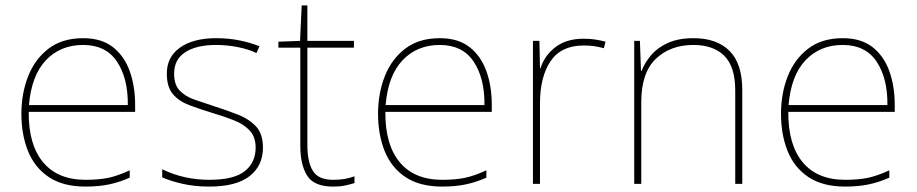

<svg xmlns="http://www.w3.org/2000/svg" viewBox="-20 -679 3385 709"><path d="M287 -538Q355 -538 397 -505Q439 -472 459 -416.5Q479 -361 479 -291V-266H86Q85 -145 139 -80Q193 -15 296 -15Q344 -15 378.5 -22Q413 -29 459 -50V-23Q421 -6 382.5 2Q344 10 296 10Q213 10 160.5 -25Q108 -60 83.5 -121Q59 -182 59 -259Q59 -334 84 -397.5Q109 -461 159.5 -499.5Q210 -538 287 -538ZM287 -513Q203 -513 149.5 -456.5Q96 -400 87 -291H452Q453 -390 412 -451.5Q371 -513 287 -513Z M951 -134Q951 -67 901.5 -28.5Q852 10 753 10Q698 10 653 -0.5Q608 -11 579 -24V-54Q659 -15 753 -15Q844 -15 884 -47Q924 -79 924 -134Q924 -173 902.5 -196.5Q881 -220 844.5 -234.5Q808 -249 764 -262Q718 -276 679.5 -290.5Q641 -305 618.5 -331.5Q596 -358 596 -407Q596 -469 645 -503.5Q694 -538 778 -538Q825 -538 866 -529.5Q907 -521 938 -508L927 -483Q899 -497 858.5 -505Q818 -513 778 -513Q706 -513 664.5 -486.5Q623 -460 623 -407Q623 -366 643.5 -344.5Q664 -323 698.5 -311Q733 -299 773 -286Q817 -272 858 -256Q899 -240 925 -212.5Q951 -185 951 -134Z M1210 -15Q1235 -15 1254 -18.5Q1273 -22 1289 -28V-3Q1273 2 1254.5 6Q1236 10 1210 10Q1140 10 1114.5 -30Q1089 -70 1089 -140V-503H1008V-525L1088 -528L1094 -659H1115V-528H1287V-503H1115V-143Q1115 -82 1135 -48.5Q1155 -15 1210 -15Z M1604 -538Q1672 -538 1714 -505Q1756 -472 1776 -416.5Q1796 -361 1796 -291V-266H1403Q1402 -145 1456 -80Q1510 -15 1613 -15Q1661 -15 1695.5 -22Q1730 -29 1776 -50V-23Q1738 -6 1699.5 2Q1661 10 1613 10Q1530 10 1477.5 -25Q1425 -60 1400.5 -121Q1376 -182 1376 -259Q1376 -334 1401 -397.5Q1426 -461 1476.5 -499.5Q1527 -538 1604 -538ZM1604 -513Q1520 -513 1466.5 -456.5Q1413 -400 1404 -291H1769Q1770 -390 1729 -451.5Q1688 -513 1604 -513Z M2135 -536Q2159 -536 2178.5 -533Q2198 -530 2216 -525L2210 -501Q2191 -506 2174.5 -508.5Q2158 -511 2135 -511Q2052 -511 2013 -453Q1974 -395 1974 -297V0H1948V-528H1972L1974 -427H1976Q1990 -473 2030.5 -504.5Q2071 -536 2135 -536Z M2541 -538Q2627 -538 2674 -491Q2721 -444 2721 -346V0H2695V-345Q2695 -433 2654.5 -473Q2614 -513 2541 -513Q2455 -513 2401.5 -461.5Q2348 -410 2348 -302V0H2322V-528H2343L2347 -417H2349Q2361 -448 2384.5 -475.5Q2408 -503 2446.5 -520.5Q2485 -538 2541 -538Z M3092 -538Q3160 -538 3202 -505Q3244 -472 3264 -416.5Q3284 -361 3284 -291V-266H2891Q2890 -145 2944 -80Q2998 -15 3101 -15Q3149 -15 3183.5 -22Q3218 -29 3264 -50V-23Q3226 -6 3187.5 2Q3149 10 3101 10Q3018 10 2965.5 -25Q2913 -60 2888.5 -121Q2864 -182 2864 -259Q2864 -334 2889 -397.5Q2914 -461 2964.5 -499.5Q3015 -538 3092 -538ZM3092 -513Q3008 -513 2954.5 -456.5Q2901 -400 2892 -291H3257Q3258 -390 3217 -451.5Q3176 -513 3092 -513Z"/></svg>

Font: Noto Sans Oriya Thin
Style: Regular
Weight: 100
Designer: Amélie Bonet and Sol Matas
Foundry: Google LLC
Version: Version 2.006; ttfautohint (v1.8.4.7-5d5b)